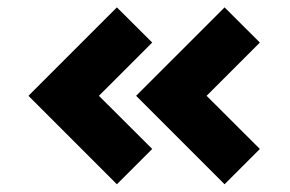

<svg xmlns="http://www.w3.org/2000/svg" viewBox="-20 -554 776 513"><path d="M292.3 -534.3 56 -298 292.3 -61.7 386.7 -156 244.3 -298 386.7 -440.3ZM580 -534.3 343.7 -298 580 -61.7 674.3 -156 532 -298 674.3 -440.3Z"/></svg>

Font: Unageo Variable
Style: Regular
Weight: 300
Designer: Richard Sepsi
Foundry: Richard Sepsi
Version: Version 2.200